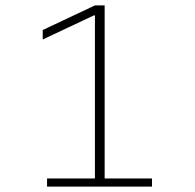

<svg xmlns="http://www.w3.org/2000/svg" viewBox="-20 -690 720 710"><path d="M154 0H542V-30H367V-670H331L138 -579V-544L327 -633H331V-30H154Z"/></svg>

Font: LT Wave Alt Thin
Style: Regular
Weight: 100
Designer: Daniel Lyons
Version: Version 2.5 (Glyphs App)